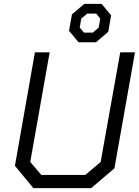

<svg xmlns="http://www.w3.org/2000/svg" viewBox="-20 -970 716 990"><path d="M57 -115 160 -700H236L136 -135L193 -68H420L499 -135L600 -700H676L570 -102L450 0H152ZM336 -811 351 -896 415 -950H504L553 -891L538 -806L475 -752H385ZM459 -802 489 -828 497 -874 476 -900H430L399 -874L391 -828L413 -802Z"/></svg>

Font: Chakra Petch
Style: Italic
Weight: 400
Italic angle: -10°
Designer: Katatrad Aksorn Co.,Ltd.
Foundry: Cadson Demak Co.,Ltd.
Version: Version 1.000; ttfautohint (v1.6)